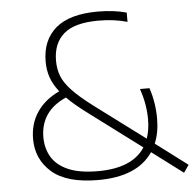

<svg xmlns="http://www.w3.org/2000/svg" viewBox="-53 -803 877 867"><g transform="rotate(-5 385.0 -369.5)"><path d="M358 9Q216 9 148.2 -50Q80.5 -109 80.5 -200.5Q80.5 -270 115.5 -322.2Q150.5 -374.5 217 -405.5Q190 -439.5 178.8 -472.8Q167.5 -506 167.5 -544Q167.5 -641 230.2 -695Q293 -749 421.5 -749Q459.5 -749 492.2 -744.8Q525 -740.5 551.5 -733V-691Q492.5 -708 421.5 -708Q312 -708 263.2 -665.2Q214.5 -622.5 214.5 -544Q214.5 -506.5 226.5 -475Q238.5 -443.5 270.8 -409Q303 -374.5 364.5 -328L592 -158Q605.5 -196 605.5 -245Q605.5 -314 581 -384H624Q635.5 -350.5 641 -315Q646.5 -279.5 646.5 -244.5Q646.5 -181 626 -132.5L770 -24L746.5 10L606 -95.5Q535.5 9 358 9ZM127.5 -205Q127.5 -154 151 -114.8Q174.5 -75.5 225.8 -53.2Q277 -31 360 -31Q516 -31 573.5 -120L341 -294Q280 -339 244.5 -375Q184.5 -348 156 -305.2Q127.5 -262.5 127.5 -205Z"/></g></svg>

Font: Encode Sans Semi Expanded ExtraLight
Style: Regular
Weight: 200
Width: 6
Designer: Multiple Designers
Foundry: Impallari Type
Version: Version 3.000; ttfautohint (v1.8.3) -l 8 -r 50 -G 200 -x 14 